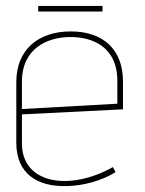

<svg xmlns="http://www.w3.org/2000/svg" viewBox="-20 -616 490 648"><path d="M326 -577V-596H109V-577ZM376 -266 54 -248V-340C54 -453 140 -491 218 -491C291 -491 376 -459 376 -343ZM361 -52C215 30 54 5 54 -132V-230L395 -247V-342C395 -447 330 -510 219 -510C110 -510 35 -449 35 -339V-134C35 -30 106 15 205 12C262 11 323 -6 370 -35Z"/></svg>

Font: Advent Pro
Style: Thin
Weight: 100
Designer: Andreas Kalpakidis
Foundry: Andreas Kalpakidis
Version: Version 2.002 2007